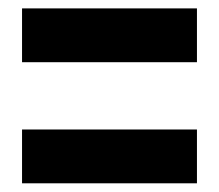

<svg xmlns="http://www.w3.org/2000/svg" viewBox="-20 -582 509 446"><path d="M31.2 -156.2V-281.2H437.5V-156.2ZM31.2 -437.5V-562.5H437.5V-437.5Z"/></svg>

Font: Signwood
Style: Regular
Weight: 400
Designer: GGBotNet
Foundry: GGBotNet
Version: 0.95